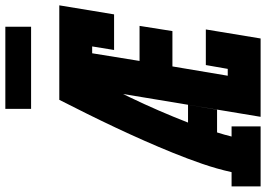

<svg xmlns="http://www.w3.org/2000/svg" viewBox="-198 -816 972 701"><g transform="rotate(-90 287.5 -466.0)"><path d="M-43 0V-106H9Q21 -160 39.5 -213.5Q58 -267 79.5 -320Q101 -373 124 -425Q147 -477 171.5 -529Q196 -581 221.5 -632.5Q247 -684 273 -735H333L329 -711L388 -686Q333 -583 282.5 -478Q232 -373 190 -265H255L237 -159H154Q150 -146 146 -132.5Q142 -119 139 -106H176V0ZM211 0 333 -735H618L585 -535H455L468 -615H443L415 -442H543L524 -322H395L361 -120H386L400 -200H530L497 0ZM240 -838V-932H540V-838Z"/></g></svg>

Font: Iosevka Curly Slab HvExObl
Style: Regular
Weight: 900
Width: 7
Italic angle: -9°
Monospace: yes
Designer: Belleve Invis
Foundry: Belleve Invis
Version: Version 11.1.0; ttfautohint (v1.8.3)